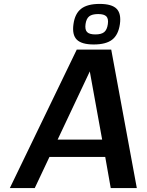

<svg xmlns="http://www.w3.org/2000/svg" viewBox="-20 -951 742 971"><path d="M540 0 512.2 -157.2H230L155.8 0H29.8L368.2 -700.2H542.5L671.9 0ZM434.1 -589.8 271.5 -245.1H496.6ZM483.9 -931.2Q545.4 -931.2 569.6 -906.7Q593.8 -882.3 586.4 -829.1Q578.6 -774.9 547.4 -750.5Q516.1 -726.1 454.1 -726.1Q392.6 -726.1 368.2 -750.7Q343.8 -775.4 351.6 -829.1Q358.9 -882.3 390.4 -906.7Q421.9 -931.2 483.9 -931.2ZM462.4 -776.9Q492.7 -776.9 507.1 -788.8Q521.5 -800.8 525.4 -829.1Q529.3 -856.4 517.8 -868.2Q506.3 -879.9 476.6 -879.9Q445.8 -879.9 431.2 -868.4Q416.5 -856.9 412.6 -829.1Q408.7 -801.3 420.2 -789.1Q431.6 -776.9 462.4 -776.9Z"/></svg>

Font: Fivo Sans Med
Style: Regular
Weight: 450
Designer: Alexander Slobzheninov
Foundry: Alexander Slobzheninov
Version: 1.0